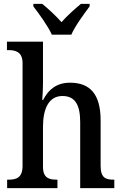

<svg xmlns="http://www.w3.org/2000/svg" viewBox="-20 -976 638 996"><path d="M249 -796H350C369 -841 417 -905 445 -943V-956H400C368 -930 327 -893 299 -861C271 -893 231 -930 199 -956H153V-943C182 -905 229 -841 249 -796ZM17 0H278V-44H275C235 -44 203 -52 203 -111V-318C203 -412 233 -478 304 -478C372 -478 396 -428 396 -342V0H573V-44H570C528 -44 502 -53 502 -116V-351C502 -488 447 -547 343 -547C273 -547 230 -510 204 -458H199C200 -466 203 -512 203 -549V-760H16V-716H25C60 -716 97 -707 97 -649V-116C97 -53 64 -44 24 -44H17Z"/></svg>

Font: Noto Serif SemiCondensed Medium
Style: Regular
Weight: 500
Width: 4
Designer: Monotype Design Team
Foundry: Monotype Imaging Inc.
Version: Version 2.014